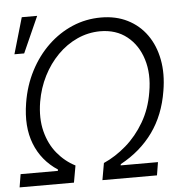

<svg xmlns="http://www.w3.org/2000/svg" viewBox="-64 -822 831 873"><g transform="rotate(-5 351.5 -385.0)"><path d="M-9.8 0 0 -59.6H169.9L171.4 -65.4Q97.7 -113.8 66.7 -193.4Q35.6 -272.9 53.2 -379.9Q65.9 -458.5 99.9 -523.9Q133.8 -589.4 183.8 -637.2Q233.9 -685.1 295.4 -711.2Q356.9 -737.3 425.8 -737.3Q493.7 -737.3 546.6 -710.7Q599.6 -684.1 633.8 -636Q668 -587.9 680.4 -522.7Q692.9 -457.5 679.7 -379.9Q662.1 -271 605.7 -192.9Q549.3 -114.7 458 -65.4L456.5 -59.6H627L617.2 0H368.2L381.8 -77.1Q436 -101.1 484.6 -143.3Q533.2 -185.5 568.1 -245.1Q603 -304.7 615.2 -379.4Q629.9 -462.4 609.1 -529.3Q588.4 -596.2 538.8 -635.7Q489.3 -675.3 416 -675.3Q360.8 -674.8 311.3 -652.1Q261.7 -629.4 221.9 -589.1Q182.1 -548.8 155 -495.4Q127.9 -441.9 117.2 -379.4Q105 -305.2 120.1 -245.4Q135.3 -185.5 170.2 -143.3Q205.1 -101.1 252 -77.1L238.3 0ZM19.5 -605 67.4 -770H137.7L64 -605Z"/></g></svg>

Font: Inter Tight Light
Style: Italic
Weight: 300
Italic angle: -9.39999°
Designer: Rasmus Andersson
Foundry: rsms
Version: Version 3.004